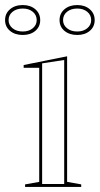

<svg xmlns="http://www.w3.org/2000/svg" viewBox="-55 -737 393 757"><path d="M43.9 0V-10L99.6 -19.9V-469.7H38.3V-480.7L209.6 -515V-20L265.2 -10V0ZM111.1 -11.5H198.1V-500.5L111.1 -487.2ZM249.6 -717.1Q279.8 -717.1 299 -700.5Q318.3 -683.9 318.3 -657.6Q318.3 -631.6 299 -615.3Q279.8 -599.1 249.6 -599.1Q218.7 -599.1 199.2 -615.3Q179.8 -631.6 179.8 -657.8Q179.8 -684 199.2 -700.5Q218.7 -717.1 249.6 -717.1ZM249.6 -612.8Q273.7 -612.8 289.1 -625.7Q304.5 -638.5 304.5 -657.5Q304.5 -677.8 289.1 -690.5Q273.7 -703.3 249.6 -703.3Q224.8 -703.3 209.2 -690.5Q193.6 -677.8 193.6 -657.5Q193.6 -638.5 209.2 -625.7Q224.8 -612.8 249.6 -612.8ZM34.8 -717.1Q65 -717.1 84.3 -700.5Q103.5 -683.9 103.5 -657.6Q103.5 -631.6 84.3 -615.3Q65 -599.1 34.8 -599.1Q3.9 -599.1 -15.5 -615.3Q-35 -631.6 -35 -657.8Q-35 -684 -15.5 -700.5Q3.9 -717.1 34.8 -717.1ZM34.8 -612.8Q58.9 -612.8 74.3 -625.7Q89.7 -638.5 89.7 -657.5Q89.7 -677.8 74.3 -690.5Q58.9 -703.3 34.8 -703.3Q10.1 -703.3 -5.6 -690.5Q-21.2 -677.8 -21.2 -657.5Q-21.2 -638.5 -5.6 -625.7Q10.1 -612.8 34.8 -612.8Z"/></svg>

Font: Kalnia Glaze Thin
Style: Regular
Weight: 100
Version: Version 1.110